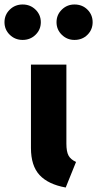

<svg xmlns="http://www.w3.org/2000/svg" viewBox="-84 -819 433 856"><path d="M255 -97 209 17Q131 3 92.5 -38.5Q54 -80 54 -159V-531H212V-179Q212 -143 221.5 -125.5Q231 -108 255 -97ZM98 -720Q98 -687 74.5 -664Q51 -641 17 -641Q-17 -641 -40.5 -664Q-64 -687 -64 -720Q-64 -753 -40.5 -776Q-17 -799 17 -799Q51 -799 74.5 -776Q98 -753 98 -720ZM329 -720Q329 -687 306 -664Q283 -641 248 -641Q215 -641 191.5 -664Q168 -687 168 -720Q168 -753 191.5 -776Q215 -799 248 -799Q283 -799 306 -776Q329 -753 329 -720Z"/></svg>

Font: Fira Sans BGR
Style: Bold
Weight: 700
Designer: bBox Type GmbH & Carrois Corporate GbR & Edenspiekermann AG
Foundry: bBox Type GmbH & Carrois Corporate GbR & Edenspiekermann AG
Version: Version 4.301